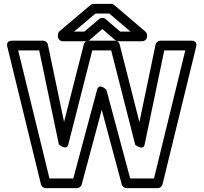

<svg xmlns="http://www.w3.org/2000/svg" viewBox="-20 -946 1052 991"><path d="M726.5 -199.9 827.9 -686H936.4L774.8 -25H651.9L529.2 -482.5C529.2 -482.5 491.3 -520.9 481 -482.5L358.3 -25H235.4L73.8 -686H182.3L283.7 -200.9C283.7 -200.9 323.7 -165.5 332.4 -199.8L456.3 -686H553.9L677.8 -198.8C677.8 -198.8 719.2 -165.2 726.5 -199.9ZM699.6 -315.9 597.5 -717.2C595.1 -726.9 585.2 -736 573.3 -736H436.9C426.9 -736 415.6 -728.7 412.7 -717.2L310.6 -316.7L227.1 -716.1C224.7 -727.3 214.4 -736 202.6 -736H42C9.6 -736 16.8 -708.6 17.7 -705.1L191.5 5.9C194 16 204 25 215.8 25H377.5C387.1 25 398.6 17.9 401.6 6.5L505.1 -379.4L608.6 6.5C611 15.8 620.8 25 632.7 25H794.4C804.7 25 815.9 17.4 818.7 5.9L992.5 -705.1C1000.2 -736.6 971.9 -736 968.2 -736H807.6C796.1 -736 785.5 -727.7 783.1 -716.1ZM653.3 -783H600.2L524.7 -847.9C515.3 -856.1 501 -855.5 492.2 -848.1L415.6 -783H362.6L472.5 -876H544.3ZM739.1 -764C739.1 -770.9 735.9 -778.3 730.3 -783L569.7 -920C565.5 -923.7 559.4 -926 553.5 -926H463.3C457.8 -926 451.7 -923.9 447.1 -920.1L287.6 -785.1C282.4 -780.6 278.8 -773.4 278.8 -766V-758C278.8 -747.3 288.7 -733 303.8 -733H424.8C430.4 -733 436.5 -735.1 441 -738.9L508.3 -796.1L574.6 -739.1C578.9 -735.4 584.9 -733 590.9 -733H714.1C724.8 -733 739.1 -742.9 739.1 -758Z"/></svg>

Font: Asimov
Style: WidOu
Weight: 500
Designer: Google
Version: Version 2.000980; 2014